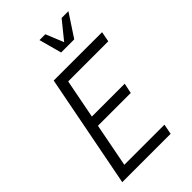

<svg xmlns="http://www.w3.org/2000/svg" viewBox="-271 -1021 1117 1117"><g transform="rotate(-45 287.5 -462.5)"><path d="M41 0H439L451 -63H121L173 -332H443L456 -395H186L233 -637H563L575 -700H177ZM323 -785H431L523 -925H467L378 -815L333 -925H285Z"/></g></svg>

Font: Uncut Sans Book Italic
Style: Regular
Weight: 350
Italic angle: -11°
Designer: Kasper Nordkvist
Foundry: UNCUT.wtf
Version: Version 1.304;Glyphs 3.2 (3246)